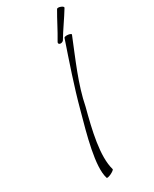

<svg xmlns="http://www.w3.org/2000/svg" viewBox="-248 -1029 881 1100"><g transform="rotate(-30 192.5 -478.5)"><path d="M282 -794C314 -848 352 -899 384 -952C387 -956 381 -963 370 -967C359 -972 347 -972 344 -968C312 -914 286 -859 254 -806C248 -798 249 -790 257 -787C265 -784 276 -787 282 -794ZM298 -803C253 -670 206 -535 170 -400C131 -259 78 -73 106 12C106 16 119 14 134 7C149 0 161 -9 161 -13C132 -112 170 -267 205 -400C231 -533 291 -665 344 -797C347 -801 339 -806 326 -808C313 -810 300 -808 298 -803Z"/></g></svg>

Font: Nupuram Thin Italic
Style: Regular
Weight: 100
Designer: Santhosh Thottingal (santhosh.thottingal@gmail.com)
Foundry: SMC
Version: Version 1.000